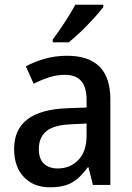

<svg xmlns="http://www.w3.org/2000/svg" viewBox="-20 -786 562 816"><path d="M265 -549Q449 -549 449 -364V0H375L356 -75H353Q322 -31 286.5 -10.5Q251 10 192 10Q123 10 81.5 -33.5Q40 -77 40 -153Q40 -318 266 -326L348 -329V-360Q348 -417 324.5 -442.5Q301 -468 257 -468Q222 -468 189 -457.5Q156 -447 123 -430L90 -504Q126 -524 171 -536.5Q216 -549 265 -549ZM285 -258Q208 -255 176.5 -228Q145 -201 145 -153Q145 -110 167 -90Q189 -70 225 -70Q278 -70 313 -106Q348 -142 348 -211V-261ZM419 -756Q405 -737 379 -708.5Q353 -680 324 -652Q295 -624 272 -606H204V-618Q228 -650 255 -691Q282 -732 300 -766H419Z"/></svg>

Font: Noto Sans Gujarati UI SemiCondensed Medium
Style: Regular
Weight: 500
Width: 4
Designer: Jelle Bosma - Monotype Design Team, Universal Thirst
Foundry: Monotype Imaging Inc.
Version: Version 2.106; ttfautohint (v1.8.4.7-5d5b)